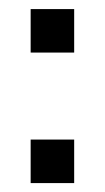

<svg xmlns="http://www.w3.org/2000/svg" viewBox="-20 -411 235 431"><path d="M48.8 0V-97.7H146.5V0ZM48.8 -293V-390.6H146.5V-293Z"/></svg>

Font: BabelStone Runic
Style: Regular
Weight: 400
Designer: Andrew West
Foundry: BabelStone
Version: Version 7.004 November 9, 2023